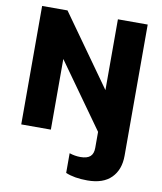

<svg xmlns="http://www.w3.org/2000/svg" viewBox="-94 -719 865 1028"><g transform="rotate(10 338.0 -205.0)"><path d="M333 214V107Q363 117 393 117Q429 117 446 102Q463 87 463 55V-32L212 -384V0H51V-644H189L463 -259V-644H625V69Q625 145 581 189.5Q537 234 451 234Q380 234 333 214Z"/></g></svg>

Font: Kanit SemiBold
Style: Regular
Weight: 600
Designer: Katatrad Team
Foundry: CadsonDemak
Version: Version 1.030